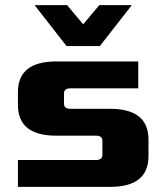

<svg xmlns="http://www.w3.org/2000/svg" viewBox="-20 -730 650 750"><path d="M50 0V-105H355Q380 -105 380 -125V-180Q380 -200 355 -200H200Q50 -200 50 -320V-370Q50 -490 200 -490H520V-385H255Q230 -385 230 -365V-325Q230 -305 255 -305H410Q560 -305 560 -185V-120Q560 0 410 0ZM115 -710H242L305 -635L368 -710H495L370 -550H240Z"/></svg>

Font: Xolonium
Style: Bold
Weight: 700
Designer: Severin Meyer
Version: Version 4.2